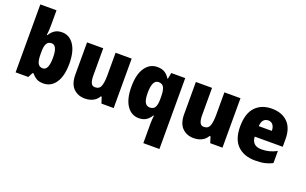

<svg xmlns="http://www.w3.org/2000/svg" viewBox="-106 -1335 3214 2018"><g transform="rotate(20 1501.0 -326.0)"><path d="M241 -654Q241 -630 239 -603Q237 -576 234 -548H241Q262 -585 295 -607Q328 -629 378 -629Q459 -629 509.5 -555Q560 -481 560 -344Q560 -206 509 -131Q458 -56 372 -56Q322 -56 293.5 -73.5Q265 -91 241 -120H230L202 -66H60V-826H241ZM312 -483Q275 -483 258 -454Q241 -425 241 -364V-335Q241 -267 257 -235Q273 -203 313 -203Q377 -203 377 -346Q377 -483 312 -483Z M1157 -619V-66H1020L998 -135H988Q964 -94 924.5 -75Q885 -56 836 -56Q758 -56 708 -106Q658 -156 658 -259V-619H839V-315Q839 -261 852 -232.5Q865 -204 896 -204Q946 -204 961.5 -246.5Q977 -289 977 -366V-619Z M1576 -46Q1576 -81 1582 -136H1576Q1555 -100 1522.5 -78Q1490 -56 1439 -56Q1356 -56 1305.5 -130Q1255 -204 1255 -341Q1255 -479 1306.5 -554Q1358 -629 1443 -629Q1494 -629 1526.5 -608.5Q1559 -588 1581 -551H1587L1600 -619H1756V174H1576ZM1510 -201Q1552 -201 1568.5 -230.5Q1585 -260 1585 -322V-347Q1585 -415 1569 -449.5Q1553 -484 1508 -484Q1438 -484 1438 -338Q1438 -266 1456 -233.5Q1474 -201 1510 -201Z M2374 -619V-66H2237L2215 -135H2205Q2181 -94 2141.5 -75Q2102 -56 2053 -56Q1975 -56 1925 -106Q1875 -156 1875 -259V-619H2056V-315Q2056 -261 2069 -232.5Q2082 -204 2113 -204Q2163 -204 2178.5 -246.5Q2194 -289 2194 -366V-619Z M2724 -629Q2836 -629 2901 -565Q2966 -501 2966 -376V-291H2653Q2654 -243 2681.5 -216Q2709 -189 2764 -189Q2811 -189 2850.5 -199.5Q2890 -210 2933 -232V-97Q2894 -76 2849 -66Q2804 -56 2741 -56Q2617 -56 2544.5 -125.5Q2472 -195 2472 -339Q2472 -485 2540 -557Q2608 -629 2724 -629ZM2730 -500Q2699 -500 2678.5 -479Q2658 -458 2655 -409H2801Q2801 -451 2782 -475.5Q2763 -500 2730 -500Z"/></g></svg>

Font: Noto Sans Malayalam UI SemiCondensed Black
Style: Regular
Weight: 900
Width: 4
Designer: Jelle Bosma - Monotype Design Team
Foundry: Monotype Imaging Inc.
Version: Version 2.104; ttfautohint (v1.8.4.7-5d5b)